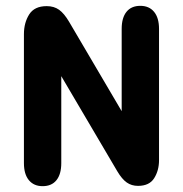

<svg xmlns="http://www.w3.org/2000/svg" viewBox="-20 -627 627 658"><path d="M397 -246 217 -552Q200 -581 182.5 -593.5Q165 -606 140 -606Q98 -606 80 -577.5Q62 -549 62 -510V-68Q62 -30 79 -9.5Q96 11 126 11Q157 11 173.5 -9.5Q190 -30 190 -68V-366L382 -40Q398 -13 414.5 -1.5Q431 10 453 10Q492 10 508.5 -16.5Q525 -43 525 -78V-528Q525 -566 508 -586.5Q491 -607 461 -607Q430 -607 413.5 -586.5Q397 -566 397 -528Z"/></svg>

Font: Beiruti ExtraBold
Style: Regular
Weight: 800
Designer: Arlette Boutros
Foundry: Boutros
Version: Version 1.41